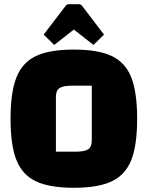

<svg xmlns="http://www.w3.org/2000/svg" viewBox="-20 -875 700 910"><path d="M30 0ZM330 -640Q445 -640 509.5 -609.5Q574 -579 602 -508.5Q630 -438 630 -312Q630 -186 602 -116Q574 -46 509.5 -15.5Q445 15 330 15Q215 15 150.5 -15.5Q86 -46 58 -116Q30 -186 30 -312Q30 -438 58 -508.5Q86 -579 150.5 -609.5Q215 -640 330 -640ZM336 -156Q381 -156 398 -167.5Q415 -179 415 -209V-469H323Q279 -469 262 -457.5Q245 -446 245 -416V-156ZM187 -711 290 -846Q296 -855 306 -855H354Q364 -855 370 -846L473 -711L423 -662L330 -735L237 -662Z"/></svg>

Font: Changa Black
Style: Regular
Weight: 900
Designer: Eduardo Rodriguez Tunni
Foundry: Eduardo Rodriguez Tunni
Version: Version 2.001; ttfautohint (v1.5.10-5e6f)